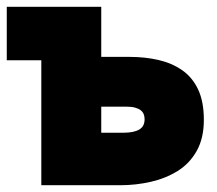

<svg xmlns="http://www.w3.org/2000/svg" viewBox="-26 -547 642 567"><path d="M96 0V-369H-6V-527H273V-379H357Q402 -379 441.5 -370Q481 -361 511.5 -340Q542 -319 559 -283Q576 -247 576 -193Q576 -139 555 -101.5Q534 -64 498.5 -42Q463 -20 419 -10Q375 0 329 0ZM273 -155H337Q354 -155 366 -157.5Q378 -160 386 -165Q394 -170 397.5 -177.5Q401 -185 401 -195Q401 -203 398.5 -209.5Q396 -216 390 -221Q384 -226 373.5 -229Q363 -232 348 -232H273Z"/></svg>

Font: Onest Black
Style: Regular
Weight: 900
Designer: Dmitri Voloshin, Andrey Kudryavtsev
Foundry: Dmitri Voloshin, Andrey Kudryavtsev
Version: Version 1.000;gftools[0.9.33]